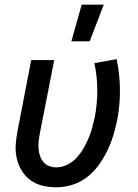

<svg xmlns="http://www.w3.org/2000/svg" viewBox="-20 -786 590 818"><path d="M219 12Q189 12 160.5 5Q132 -2 109.5 -18.5Q87 -35 72.5 -59Q58 -83 51.5 -111Q45 -139 47 -169Q49 -199 55 -230L113 -530H211L149 -214Q146 -197 144.5 -181Q143 -165 144.5 -149.5Q146 -134 151 -120Q156 -106 165.5 -95Q175 -84 189.5 -78.5Q204 -73 221 -73Q243 -73 266 -84Q289 -95 306 -113.5Q323 -132 335.5 -153.5Q348 -175 357.5 -197.5Q367 -220 373 -242.5Q379 -265 384 -288Q395 -347 394.5 -405Q394 -463 382 -517L477 -534Q490 -472 491 -406Q492 -340 479 -273Q472 -240 462 -207Q452 -174 436.5 -142.5Q421 -111 399.5 -81.5Q378 -52 349 -30Q320 -8 286 2Q252 12 219 12ZM284 -610 328 -766H422L362 -610Z"/></svg>

Font: Lode Dark
Style: Bold Italic
Weight: 700
Italic angle: -11°
Monospace: yes
Designer: Belleve Invis
Foundry: Belleve Invis
Version: Version 29.2.0; ttfautohint (v1.8.3)